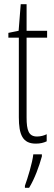

<svg xmlns="http://www.w3.org/2000/svg" viewBox="-20 -676 259 917"><path d="M157 -24C117 -24 107 -53 107 -115V-496H205V-529H107V-656H79L69 -529L20 -519V-496H70V-116C70 -33 88 10 151 10C172 10 188 6 203 -1V-35C192 -29 174 -24 157 -24ZM180 71V61H139C135 101 112 175 99 211V221H119C146 177 167 118 180 71Z"/></svg>

Font: Noto Sans ExtraCondensed ExtraLight
Style: Regular
Weight: 200
Width: 2
Designer: Monotype Design Team
Foundry: Monotype Imaging Inc.
Version: Version 2.013